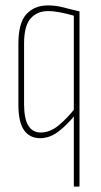

<svg xmlns="http://www.w3.org/2000/svg" viewBox="-20 -505 373 710"><path d="M255 185Q253 185 253 181V-447Q229 -454 204 -459Q179 -464 158 -464Q117 -464 93 -436.5Q69 -409 69 -344V-121Q69 -67 84.5 -41Q100 -15 131 -15Q165 -15 197 -41.5Q229 -68 258 -105V-80Q228 -43 196 -18.5Q164 6 128 6Q90 6 69 -23.5Q48 -53 48 -118V-343Q48 -421 78 -453Q108 -485 157 -485Q187 -485 215 -477.5Q243 -470 274 -463V181Q274 185 272 185Z"/></svg>

Font: Sofia Sans Extra Condensed Thin
Style: Regular
Weight: 250
Version: Version 4.100